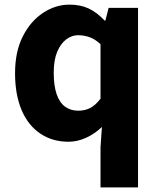

<svg xmlns="http://www.w3.org/2000/svg" viewBox="-20 -598 691 829"><path d="M414 211V38L420 -50Q392 -22 353.5 -4Q315 14 276 14Q206 14 153.5 -21.5Q101 -57 73 -123.5Q45 -190 45 -282Q45 -375 78.5 -441Q112 -507 166 -542.5Q220 -578 280 -578Q327 -578 362.5 -561.5Q398 -545 432 -509H435L449 -564H576V211ZM318 -120Q346 -120 369 -131.5Q392 -143 414 -172V-407Q391 -429 366.5 -437.5Q342 -446 317 -446Q290 -446 266 -428Q242 -410 227 -374.5Q212 -339 212 -284Q212 -228 224.5 -191.5Q237 -155 261 -137.5Q285 -120 318 -120Z"/></svg>

Font: Noto Sans KR ExtraBold
Style: Regular
Weight: 800
Designer: Ryoko NISHIZUKA  (kana, bopomofo & ideographs); Paul D. Hunt (Latin, Greek & Cyrillic); Sandoll Communications , Soo-you
Foundry: Adobe
Version: Version 2.004-H2;hotconv 1.0.118;makeotfexe 2.5.65603